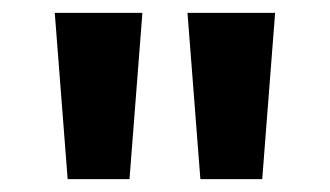

<svg xmlns="http://www.w3.org/2000/svg" viewBox="-20 -734 512 298"><path d="M201 -714 181 -456H85L65 -714ZM407 -714 387 -456H291L271 -714Z"/></svg>

Font: Noto Sans Hanifi Rohingya
Style: Bold
Weight: 700
Designer: Monotype Design Team and DaltonMaag
Foundry: Google LLC
Version: Version 2.102; ttfautohint (v1.8.4.7-5d5b)